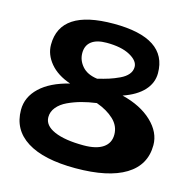

<svg xmlns="http://www.w3.org/2000/svg" viewBox="-108 -835 936 950"><g transform="rotate(15 360.0 -360.0)"><path d="M25.9 -200.2Q25.9 -265.6 77.9 -314.9Q129.9 -364.3 227.1 -388.2Q158.7 -411.6 122.3 -455.3Q85.9 -499 85.9 -549.8Q85.9 -730 359.9 -730Q633.8 -730 633.8 -549.8Q633.8 -500 598.1 -460.9Q562.5 -421.9 493.2 -397.9Q590.3 -374 647.2 -319.8Q704.1 -265.6 704.1 -200.2Q704.1 -98.1 616 -44.2Q527.8 9.8 359.9 9.8Q197.3 9.8 111.6 -44.2Q25.9 -98.1 25.9 -200.2ZM166 -200.2Q166 -157.2 220.2 -133.5Q274.4 -109.9 370.1 -109.9Q435.1 -109.9 469.5 -133.3Q503.9 -156.7 503.9 -200.2Q503.9 -244.6 469.5 -277.1Q435.1 -309.6 379.9 -329.1Q339.4 -323.7 303.7 -314Q268.1 -304.2 235.8 -289.1Q203.6 -273.9 184.8 -251Q166 -228 166 -200.2ZM246.1 -549.8Q246.1 -512.7 272.2 -482.7Q298.3 -452.6 350.1 -445.8Q383.8 -454.1 408.2 -461.9Q432.6 -469.7 459.2 -482.2Q485.8 -494.6 500 -511.7Q514.2 -528.8 514.2 -549.8Q514.2 -581.5 470 -605.7Q425.8 -629.9 350.1 -629.9Q299.3 -629.9 272.7 -609.4Q246.1 -588.9 246.1 -549.8Z"/></g></svg>

Font: Zantroke
Style: Regular
Weight: 500
Foundry: gluk
Version: Version 0.36